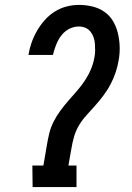

<svg xmlns="http://www.w3.org/2000/svg" viewBox="-20 -763 540 783"><path d="M113 0 112 -88H157L171 -170Q175 -195 181 -219.5Q187 -244 199 -267.5Q211 -291 226.5 -312Q242 -333 259.5 -353Q277 -373 294.5 -393Q312 -413 326.5 -435Q341 -457 351 -481Q361 -505 365 -529Q368 -543 368 -557Q368 -571 367 -585Q366 -599 361.5 -611.5Q357 -624 348.5 -634.5Q340 -645 327.5 -650Q315 -655 301 -655Q288 -655 274.5 -650.5Q261 -646 249.5 -637.5Q238 -629 229 -617Q220 -605 214 -592Q208 -579 203.5 -565.5Q199 -552 196 -539H96Q100 -564 108.5 -588.5Q117 -613 130.5 -636.5Q144 -660 162 -680.5Q180 -701 203 -715.5Q226 -730 251.5 -736.5Q277 -743 302 -743Q330 -743 357 -736.5Q384 -730 405.5 -715Q427 -700 440.5 -677.5Q454 -655 460.5 -628.5Q467 -602 468 -574Q469 -546 464 -518Q460 -493 452 -469Q444 -445 432 -421.5Q420 -398 404 -376.5Q388 -355 370.5 -335Q353 -315 334.5 -295Q316 -275 302.5 -252.5Q289 -230 282 -205.5Q275 -181 271 -156L259 -88H292V0Z"/></svg>

Font: Iosevka Curly Slab Semibold
Style: Italic
Weight: 600
Italic angle: -9°
Monospace: yes
Designer: Belleve Invis
Foundry: Belleve Invis
Version: Version 22.1.2; ttfautohint (v1.8.4)